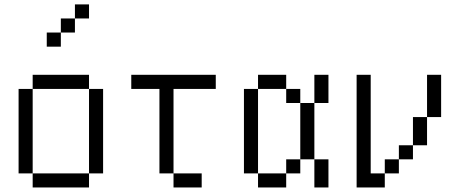

<svg xmlns="http://www.w3.org/2000/svg" viewBox="-20 -832 2040 852"><path d="M375 -750V-812.5H312.5V-750H250V-687.5H187.5V-625H250V-687.5H312.5V-750ZM125 -62.5V0H375V-62.5ZM125 -62.5Q125 -62.5 125 -437.5H62.5Q62.5 -437.5 62.5 -62.5ZM375 -62.5H437.5Q437.5 -62.5 437.5 -437.5H375Q375 -437.5 375 -62.5ZM125 -437.5H375V-500H125Z M875 0V-62.5H750V0ZM937.5 -437.5V-500H562.5V-437.5H687.5Q687.5 -437.5 687.5 -62.5H750Q750 -62.5 750 -437.5Z M1125 -62.5V0H1250V-62.5ZM1125 -62.5Q1125 -62.5 1125 -437.5H1062.5Q1062.5 -437.5 1062.5 -62.5ZM1250 -62.5H1312.5V-125H1250ZM1375 -125Q1375 -125 1375 0H1437.5Q1437.5 0 1437.5 -125ZM1312.5 -125H1375Q1375 -125 1375 -375H1312.5Q1312.5 -375 1312.5 -125ZM1312.5 -375V-437.5H1250V-375ZM1375 -375H1437.5Q1437.5 -375 1437.5 -500H1375Q1375 -500 1375 -375ZM1125 -437.5H1250V-500H1125Z M1562.5 -500Q1562.5 -500 1562.5 0H1687.5V-62.5H1625V-500ZM1687.5 -62.5H1750V-125H1687.5ZM1750 -125H1812.5V-187.5H1750ZM1812.5 -187.5H1875Q1875 -187.5 1875 -312.5H1812.5Q1812.5 -312.5 1812.5 -187.5ZM1875 -312.5H1937.5V-500H1875Z"/></svg>

Font: BFUnifontExMono
Style: Regular
Weight: 500
Version: Version 15.0.06